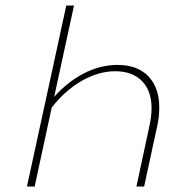

<svg xmlns="http://www.w3.org/2000/svg" viewBox="-20 -678 676 698"><path d="M559 -287Q559 -254 552 -222L504 0H476L523 -219Q531 -256 531 -284Q531 -348 496 -383.5Q461 -419 399 -419Q338 -419 277 -384Q216 -349 168 -287L106 0H78L221 -658H249L177 -326Q225 -380 284.5 -411Q344 -442 408 -442Q479 -442 519 -401Q559 -360 559 -287Z"/></svg>

Font: Ysabeau Infant Extralight
Style: Italic
Weight: 200
Italic angle: -12°
Designer: Christian Thalmann (Catharsis Fonts)
Version: Version 0.003